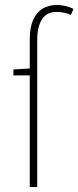

<svg xmlns="http://www.w3.org/2000/svg" viewBox="-20 -754 316 774"><path d="M100 0V-596Q100 -643 113.5 -673.5Q127 -704 151.5 -719Q176 -734 210 -734Q225 -734 243 -730Q261 -726 276 -718L266 -694Q236 -706 208 -706Q168 -706 149 -676Q130 -646 130 -592V0ZM34 -450V-474L100 -478H114V-450Z"/></svg>

Font: SourceSans3VF
Style: Regular
Weight: 200
Designer: Paul D. Hunt
Foundry: Adobe
Version: Version 3.052;hotconv 1.1.0;makeotfexe 2.6.0